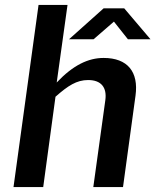

<svg xmlns="http://www.w3.org/2000/svg" viewBox="-20 -762 633 782"><path d="M35 0H156L206 -368C257 -413 292 -436 339 -436C393 -436 416 -405 409 -354L360 0H481L532 -373C545 -469 500 -526 402 -526C340 -526 278 -497 211 -426L255 -742H137ZM501 -602H593L486 -728H402L261 -602H361L444 -674Z"/></svg>

Font: United Sans SemiBold
Style: Italic
Weight: 600
Italic angle: -8°
Designer: Pablo Impallari, Rodrigo Fuenzalida (Modified by Dan O. Williams)
Version: Version 1.000;PS 001.000;hotconv 1.0.88;makeotf.lib2.5.64775